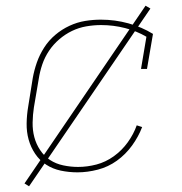

<svg xmlns="http://www.w3.org/2000/svg" viewBox="-20 -597 640 674"><path d="M252 8Q222 8 193.5 2Q165 -4 142 -19Q119 -34 103.5 -57Q88 -80 80.5 -107Q73 -134 73.5 -164Q74 -194 79 -223L95 -323Q100 -351 109.5 -378Q119 -405 135 -430Q151 -455 174 -474.5Q197 -494 224 -506.5Q251 -519 279 -523.5Q307 -528 334 -528Q384 -528 431 -515Q478 -502 517 -478L496 -355H475L494 -468Q460 -488 419 -498.5Q378 -509 335 -509Q309 -509 283 -504.5Q257 -500 233 -488.5Q209 -477 188 -459Q167 -441 152 -418.5Q137 -396 128.5 -371Q120 -346 116 -320L99 -220Q95 -194 94.5 -167Q94 -140 100.5 -115.5Q107 -91 121 -70Q135 -49 155.5 -35.5Q176 -22 202 -16.5Q228 -11 254 -11Q286 -11 318.5 -19.5Q351 -28 379.5 -48.5Q408 -69 428.5 -97.5Q449 -126 460 -157L479 -151Q466 -117 443.5 -86Q421 -55 390.5 -33Q360 -11 323.5 -1.5Q287 8 252 8ZM82 57 66 47 491 -577 508 -567Z"/></svg>

Font: Iosevka HT Thin Extended
Style: Italic
Weight: 100
Width: 7
Italic angle: -9°
Monospace: yes
Designer: Belleve Invis
Foundry: Belleve Invis
Version: Version 32.3.0; ttfautohint (v1.8.4)